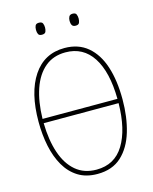

<svg xmlns="http://www.w3.org/2000/svg" viewBox="-132 -986 864 1082"><g transform="rotate(-15 300.0 -444.5)"><path d="M301 10Q235 10 188.5 -19Q142 -48 112.5 -99Q83 -150 69 -217Q55 -284 55 -360Q55 -530 120 -627Q185 -724 303 -724Q384 -724 438 -678.5Q492 -633 518.5 -551.5Q545 -470 545 -360Q545 -257 520 -173Q495 -89 441.5 -39.5Q388 10 301 10ZM302 -699Q231 -699 182.5 -658.5Q134 -618 108.5 -544Q83 -470 81 -370H518Q516 -528 460.5 -613.5Q405 -699 302 -699ZM302 -15Q408 -15 462 -103.5Q516 -192 518 -345H81Q83 -245 108 -171Q133 -97 181.5 -56Q230 -15 302 -15ZM398 -829Q382 -829 376.5 -839Q371 -849 371 -864Q371 -878 376.5 -888.5Q382 -899 398 -899Q415 -899 419.5 -888Q424 -877 424 -864Q424 -851 419.5 -840Q415 -829 398 -829ZM201 -829Q185 -829 180 -839Q175 -849 175 -864Q175 -879 180 -889Q185 -899 201 -899Q219 -899 223.5 -888Q228 -877 228 -864Q228 -851 223.5 -840Q219 -829 201 -829Z"/></g></svg>

Font: Noto Sans Mono Thin
Style: Regular
Weight: 100
Designer: Monotype Design Team
Foundry: Monotype Imaging Inc.
Version: Version 2.014